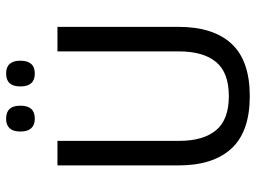

<svg xmlns="http://www.w3.org/2000/svg" viewBox="-128 -726 865 650"><g transform="rotate(-90 305.0 -400.5)"><path d="M305.1 12.1Q185.1 12.1 127.8 -49.8Q70.5 -111.7 70.5 -229.7V-639H153.6V-227.3Q153.6 -145.5 189.5 -102.2Q225.4 -58.8 305.1 -58.8Q384.9 -58.8 420.7 -102.2Q456.5 -145.5 456.5 -227.3V-639H539.6V-229.7Q539.6 -111.7 482.5 -49.8Q425.3 12.1 305.1 12.1ZM228.7 -715.7Q207.2 -715.7 196.2 -728Q185.3 -740.2 185.3 -762.9V-766.3Q185.3 -788.7 196.2 -800.7Q207.2 -812.8 228.7 -812.8Q251.1 -812.8 261.9 -800.7Q272.6 -788.7 272.6 -766.3V-762.9Q272.6 -740.2 261.9 -728Q251.1 -715.7 228.7 -715.7ZM381.5 -715.7Q359.5 -715.7 348.7 -728Q338 -740.2 338 -762.9V-766.3Q338 -788.7 348.7 -800.7Q359.5 -812.8 381.5 -812.8Q403.4 -812.8 414.1 -800.7Q424.9 -788.7 424.9 -766.3V-762.9Q424.9 -740.2 414.1 -728Q403.4 -715.7 381.5 -715.7Z"/></g></svg>

Font: Anek Devanagari Medium
Style: Regular
Weight: 500
Designer: Kailash Malviya (Devanagari) & Yesha Goshar (Latin)
Foundry: Ek Type
Version: Version 1.003